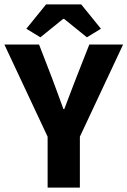

<svg xmlns="http://www.w3.org/2000/svg" viewBox="-28 -855 581 875"><path d="M189 0V-232L-8 -652H150L208 -502Q222 -465 234.5 -430.5Q247 -396 261 -358H265Q279 -396 292.5 -430.5Q306 -465 320 -502L379 -652H533L336 -232V0ZM92 -724 182 -835H342L432 -724L368 -685L264 -769H260L156 -685Z"/></svg>

Font: TT Toshiba Sans
Style: Bold
Weight: 700
Designer: Paul D. Hunt
Foundry: Toshiba Corporation
Version: Version 2.020;PS 2.000;hotconv 1.0.86;makeotf.lib2.5.63406